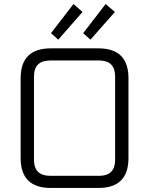

<svg xmlns="http://www.w3.org/2000/svg" viewBox="-20 -929 738 949"><path d="M82 -148V-542Q82 -690 231 -690H467Q615 -690 615 -542V-148Q615 0 467 0H231Q82 0 82 -148ZM148 -139Q148 -60 228 -60H470Q549 -60 549 -139V-551Q549 -630 470 -630H228Q148 -630 148 -551ZM232 -765 343 -909 388 -870 268 -733ZM391 -765 502 -909 548 -870 427 -733Z"/></svg>

Font: Oxanium Light
Style: Regular
Weight: 300
Designer: Severin Meyer
Version: Version 1.000